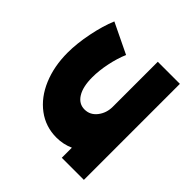

<svg xmlns="http://www.w3.org/2000/svg" viewBox="-89 -658 861 861"><g transform="rotate(-45 341.5 -227.5)"><path d="M360.8 -140.1H646V0H37.1V-140.1H101.1Q84 -178.2 84 -221.2Q84 -290 124 -343.5Q164.1 -397 233.4 -426Q302.7 -455.1 389.2 -455.1Q446.8 -455.1 516.1 -441.2Q585.4 -427.2 636.2 -405.8L566.9 -262.2Q527.8 -278.8 479.7 -288.8Q431.6 -298.8 389.2 -298.8Q329.1 -298.8 295.7 -278.1Q262.2 -257.3 262.2 -221.2Q262.2 -186 291.5 -163.1Q320.8 -140.1 360.8 -140.1Z"/></g></svg>

Font: Montserrat-Arabic
Style: Bold
Weight: 700
Designer: Mohamed Gaber
Foundry: Kief Type Foundry
Version: Version 5.008;PS 005.008;hotconv 1.0.88;makeotf.lib2.5.64775